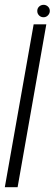

<svg xmlns="http://www.w3.org/2000/svg" viewBox="-41 -776 226 796"><path d="M-21 0H32L151 -675H98.5ZM139.5 -704.5Q150.5 -704.5 158 -712.5Q165.5 -720.5 165.5 -730.5Q165.5 -741.5 157.8 -748.8Q150 -756 140 -756Q129 -756 121.2 -748.8Q113.5 -741.5 113.5 -730.5Q113.5 -719.5 121 -712Q128.5 -704.5 139.5 -704.5Z"/></svg>

Font: Anybody ExtraCondensed Light
Style: Italic
Weight: 300
Width: 2
Italic angle: -10°
Version: Version 1.113;gftools[0.9.25]